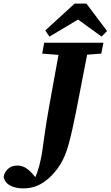

<svg xmlns="http://www.w3.org/2000/svg" viewBox="-141 -893 611 1060"><path d="M92 -597 103 -657H430L418 -597L340 -591L278 -272Q257 -166 238.5 -98.5Q220 -31 193 13Q157 72 105 109.5Q53 147 -12 147Q-55 147 -84 132Q-113 117 -121 85Q-117 58 -97 39.5Q-77 21 -45 21Q-19 21 3 35Q25 49 54 85Q66 59 75 25Q84 -9 91 -49Q99 -106 107 -162.5Q115 -219 129 -298Q140 -362 153.5 -433.5Q167 -505 182 -590ZM336 -873 450 -722 420 -691 290 -785 132 -691 109 -725 271 -873Z"/></svg>

Font: Source Serif 4 SmText
Style: Bold Italic
Weight: 700
Italic angle: -12°
Designer: Frank Grießhammer
Foundry: Adobe
Version: Version 4.005;hotconv 1.1.0;makeotfexe 2.6.0